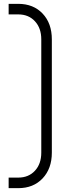

<svg xmlns="http://www.w3.org/2000/svg" viewBox="-20 -800 368 1000"><path d="M25 180V125H75Q129 125 162 89.2Q195 53.5 195 -5V-595Q195 -653.5 162 -689.2Q129 -725 75 -725H25V-780H75Q154 -780 202 -729.2Q250 -678.5 250 -595V-5Q250 78 202 129Q154 180 75 180Z"/></svg>

Font: Mohave Light Light
Style: Regular
Weight: 300
Version: Version 2.003